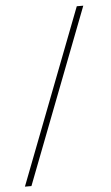

<svg xmlns="http://www.w3.org/2000/svg" viewBox="-55 -748 491 846"><g transform="rotate(-5 191.0 -325.0)"><path d="M49.3 61H20.5L317.4 -710.9H346.2Z"/></g></svg>

Font: TypoPRO Roboto
Style: Regular
Weight: 250
Designer: Google
Version: Version 2.136; 2016